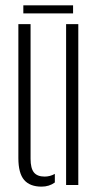

<svg xmlns="http://www.w3.org/2000/svg" viewBox="-20 -690 370 716"><path d="M48.5 -100.5V-600H94V-98Q94 -62.5 106.5 -47Q119 -31.5 146.5 -31.5Q166.5 -31.5 184.5 -41.5V-9.5Q163.5 6 135 6Q91.5 6 70 -19Q48.5 -44 48.5 -100.5ZM226.5 0V-600H272V0ZM67 -670H252.5V-640H67Z"/></svg>

Font: Big Shoulders Stencil Display Thin Light
Style: Regular
Weight: 300
Version: Version 2.001